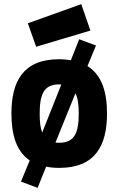

<svg xmlns="http://www.w3.org/2000/svg" viewBox="-20 -796 570 924"><path d="M265 -511C91 -511 35 -404 35 -250C35 -149 58 -68 123 -24L81 78L161 108L202 6C221 10 242 12 265 12C439 12 495 -96 495 -250C495 -353 470 -435 401 -478L442 -577L361 -607L321 -506C304 -509 285 -511 265 -511ZM114 -684 154 -571 415 -649 371 -776ZM265 -109C259 -109 253 -109 247 -110L343 -347C355 -324 359 -291 359 -250C359 -158 339 -109 265 -109ZM265 -390C268 -390 272 -389 275 -389L183 -158C174 -181 171 -211 171 -250C171 -342 191 -390 265 -390Z"/></svg>

Font: TitilliumText22L
Style: 999 wt
Weight: 900
Designer: Campivisivi
Foundry: Campivisivi
Version: 1.000